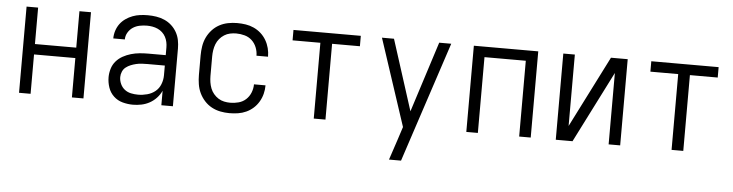

<svg xmlns="http://www.w3.org/2000/svg" viewBox="-46 -754 4492 1176"><g transform="rotate(5 2200.0 -166.0)"><path d="M77 0V-530H148V-306H402V-530H473V0H402V-242H148V0Z M778 12Q746 12 714.5 3.5Q683 -5 659.5 -27Q636 -49 625.5 -80Q615 -111 615 -143Q615 -169 623 -195.5Q631 -222 648.5 -242Q666 -262 689.5 -275Q713 -288 739 -295.5Q765 -303 791.5 -305.5Q818 -308 845 -308H952V-355Q952 -372 948.5 -388.5Q945 -405 937 -420Q929 -435 916.5 -446.5Q904 -458 888.5 -465Q873 -472 856 -475Q839 -478 822 -478Q800 -478 777.5 -473.5Q755 -469 736.5 -457Q718 -445 706 -425Q694 -405 694 -382H623Q623 -406 630.5 -429.5Q638 -453 652 -472Q666 -491 686 -505Q706 -519 728.5 -527.5Q751 -536 774.5 -539Q798 -542 822 -542Q848 -542 874 -538Q900 -534 924 -523.5Q948 -513 967.5 -495.5Q987 -478 1000 -455Q1013 -432 1018 -406.5Q1023 -381 1023 -355V0H952V-89Q941 -65 922.5 -45Q904 -25 880.5 -12Q857 1 830.5 6.5Q804 12 778 12ZM804 -52Q832 -52 860 -59.5Q888 -67 909.5 -84.5Q931 -102 941.5 -129Q952 -156 952 -184V-244H845Q828 -244 810.5 -243Q793 -242 776 -238Q759 -234 743 -227.5Q727 -221 713.5 -210.5Q700 -200 693 -183.5Q686 -167 686 -150Q686 -128 695.5 -107.5Q705 -87 722 -74Q739 -61 760.5 -56.5Q782 -52 804 -52Z M1371 12Q1343 12 1315 6.5Q1287 1 1262 -12.5Q1237 -26 1217.5 -47.5Q1198 -69 1186 -94.5Q1174 -120 1169.5 -148.5Q1165 -177 1165 -205V-325Q1165 -353 1169.5 -381.5Q1174 -410 1186 -435.5Q1198 -461 1217.5 -482.5Q1237 -504 1262 -517.5Q1287 -531 1315 -536.5Q1343 -542 1371 -542Q1398 -542 1424 -538Q1450 -534 1474 -523Q1498 -512 1517.5 -494.5Q1537 -477 1550.5 -454Q1564 -431 1570.5 -405.5Q1577 -380 1577 -354V-353H1506Q1506 -379 1496 -404Q1486 -429 1467 -446.5Q1448 -464 1422.5 -471Q1397 -478 1371 -478Q1352 -478 1333 -474Q1314 -470 1297.5 -459.5Q1281 -449 1268.5 -434Q1256 -419 1249 -401Q1242 -383 1239 -363.5Q1236 -344 1236 -325V-205Q1236 -186 1239 -166.5Q1242 -147 1249 -129Q1256 -111 1268.5 -96Q1281 -81 1297.5 -70.5Q1314 -60 1333 -56Q1352 -52 1371 -52Q1397 -52 1422.5 -59Q1448 -66 1467 -83.5Q1486 -101 1496 -126Q1506 -151 1506 -177H1577V-176Q1577 -150 1570.5 -124.5Q1564 -99 1550.5 -76Q1537 -53 1517.5 -35.5Q1498 -18 1474 -7Q1450 4 1424 8Q1398 12 1371 12Z M1889 0V-466H1718V-530H2132V-466H1961V0Z M2370 210Q2380 179 2390.5 148.5Q2401 118 2411 87L2438 4L2262 -530H2336L2475 -96L2614 -530H2688L2444 210Z M2827 0V-530H3223V0H3152V-466H2898V0Z M3377 0V-530H3448V-91L3670 -530H3773V0H3702V-439L3480 0Z M4089 0V-466H3918V-530H4332V-466H4161V0Z"/></g></svg>

Font: Lode
Style: Regular
Weight: 400
Monospace: yes
Designer: Belleve Invis
Foundry: Belleve Invis
Version: Version 29.2.0; ttfautohint (v1.8.3)